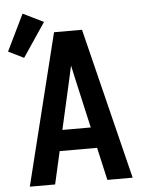

<svg xmlns="http://www.w3.org/2000/svg" viewBox="-57 -884 714 930"><g transform="rotate(-5 300.0 -419.0)"><path d="M50 0 232 -735H368L550 0H427L391 -159H209L173 0ZM369 -260 317 -490Q313 -509 308.5 -528.5Q304 -548 300 -567Q296 -548 291.5 -528.5Q287 -509 283 -490L231 -260ZM77 -624 2 -661 88 -838 188 -789Z"/></g></svg>

Font: Iosevka Custom Extended
Style: Bold
Weight: 700
Width: 7
Monospace: yes
Designer: Belleve Invis
Foundry: Belleve Invis
Version: Version 11.2.4; ttfautohint (v1.8.4)